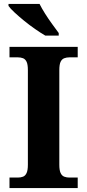

<svg xmlns="http://www.w3.org/2000/svg" viewBox="-20 -951 441 971"><path d="M28 0V-53H70Q85 -53 96.5 -57.5Q108 -62 114.5 -76Q121 -90 121 -118V-596Q121 -625 114.5 -638.5Q108 -652 96.5 -656.5Q85 -661 70 -661H28V-714H373V-661H331Q317 -661 305 -656.5Q293 -652 286.5 -638.5Q280 -625 280 -596V-118Q280 -90 286.5 -76Q293 -62 305 -57.5Q317 -53 331 -53H373V0ZM209 -771Q185 -785 157 -804.5Q129 -824 102 -846Q75 -868 53.5 -888Q32 -908 23 -921V-931H180Q191 -909 208 -882Q225 -855 244 -829Q263 -803 277 -784V-771Z"/></svg>

Font: Noto Serif Gujarati
Style: Bold
Weight: 700
Version: Version 2.102